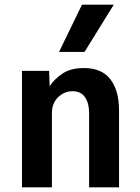

<svg xmlns="http://www.w3.org/2000/svg" viewBox="-20 -801 599 821"><path d="M74 0V-498H190L192.5 -432.5Q212 -462.5 247 -486.2Q282 -510 339 -510Q415 -510 452 -462Q489 -414 489 -329V0H361V-318Q361 -359.5 343.5 -385.2Q326 -411 290 -411Q255 -411 228.5 -385.2Q202 -359.5 202 -318V0ZM232.5 -579 330.5 -781H466.5L341.5 -579Z"/></svg>

Font: Alatsi
Style: Regular
Weight: 400
Designer: Spyros Zevelakis, Eben Sorkin
Foundry: www.sorkintype.com
Version: Version 1.008; ttfautohint (v1.8.4.7-5d5b)